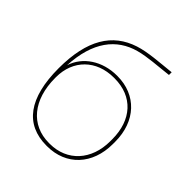

<svg xmlns="http://www.w3.org/2000/svg" viewBox="-199 -861 1002 1002"><g transform="rotate(45 302.0 -360.5)"><path d="M303 6H307C448 6 542 -95 542 -245V-262C542 -414 447 -513 308 -513H305C197 -513 110 -455 82 -367C91 -548 169 -646 290 -679C349 -695 419 -698 494 -707V-727C411 -718 333 -714 271 -694C135 -650 62 -535 62 -325C62 -106 145 6 303 6ZM302 -13C169 -13 85 -115 85 -276V-282C85 -408 171 -494 301 -494H306C440 -494 522 -403 522 -261V-246C522 -107 436 -13 308 -13Z"/></g></svg>

Font: Fixel Text Thin
Style: Regular
Weight: 100
Width: 4
Designer: AlfaBravo + MacPaw
Foundry: Kyrylo Tkachov, Marchela Mozhyna, Serhii Makarenko, Maria Weinstein, Zakhar Kryvoshyya
Version: Version 1.211